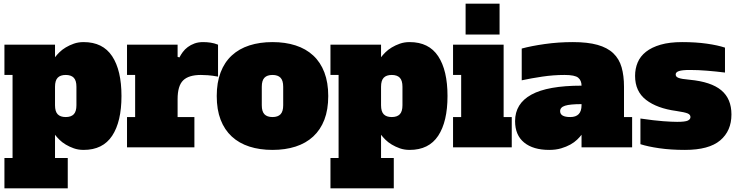

<svg xmlns="http://www.w3.org/2000/svg" viewBox="-20 -798 3988 1040"><path d="M347 222H4V58H48V-392H4V-556H278V-488Q287 -500 301.5 -514.5Q316 -529 336 -541Q356 -553 380 -561.5Q404 -570 433 -570Q537 -570 587.5 -493.5Q638 -417 638 -278Q638 -139 587.5 -62.5Q537 14 433 14Q404 14 380 5.5Q356 -3 336 -15Q316 -27 301.5 -41.5Q287 -56 278 -68V58H347ZM394 -328Q394 -362 379.5 -377Q365 -392 336 -392Q307 -392 292.5 -377Q278 -362 278 -328V-228Q278 -194 292.5 -179Q307 -164 336 -164Q365 -164 379.5 -179Q394 -194 394 -228Z M668 -556H942V-490L952 -487Q959 -501 970 -516Q981 -531 997 -543Q1013 -555 1033.5 -562.5Q1054 -570 1080 -570Q1101 -570 1121 -567Q1141 -564 1161 -556V-383Q1128 -389 1105.5 -390.5Q1083 -392 1068 -392Q1002 -392 972 -362.5Q942 -333 942 -261V-164H1033V0H668V-164H712V-392H668Z M1758 -278Q1758 -204 1737 -149.5Q1716 -95 1676.5 -58.5Q1637 -22 1581 -4Q1525 14 1456 14Q1387 14 1331 -4Q1275 -22 1235.5 -58.5Q1196 -95 1175 -149.5Q1154 -204 1154 -278Q1154 -351 1175 -406Q1196 -461 1235.5 -497.5Q1275 -534 1331 -552Q1387 -570 1456 -570Q1525 -570 1581 -552Q1637 -534 1676.5 -497.5Q1716 -461 1737 -406Q1758 -351 1758 -278ZM1456 -164Q1485 -164 1499.5 -179Q1514 -194 1514 -228V-328Q1514 -362 1499.5 -377Q1485 -392 1456 -392Q1427 -392 1412.5 -377Q1398 -362 1398 -328V-228Q1398 -194 1412.5 -179Q1427 -164 1456 -164Z M2113 222H1770V58H1814V-392H1770V-556H2044V-488Q2053 -500 2067.5 -514.5Q2082 -529 2102 -541Q2122 -553 2146 -561.5Q2170 -570 2199 -570Q2303 -570 2353.5 -493.5Q2404 -417 2404 -278Q2404 -139 2353.5 -62.5Q2303 14 2199 14Q2170 14 2146 5.5Q2122 -3 2102 -15Q2082 -27 2067.5 -41.5Q2053 -56 2044 -68V58H2113ZM2160 -328Q2160 -362 2145.5 -377Q2131 -392 2102 -392Q2073 -392 2058.5 -377Q2044 -362 2044 -328V-228Q2044 -194 2058.5 -179Q2073 -164 2102 -164Q2131 -164 2145.5 -179Q2160 -194 2160 -228Z M2708 -164H2752V0H2434V-164H2478V-392H2434V-556H2708ZM2502 -778H2686V-611H2502Z M3130 -68Q3121 -56 3106 -41.5Q3091 -27 3069.5 -15Q3048 -3 3019.5 5.5Q2991 14 2955 14Q2868 14 2819 -26Q2770 -66 2770 -142Q2770 -237 2858.5 -285.5Q2947 -334 3130 -334Q3130 -362 3112 -377Q3094 -392 3038 -392Q2978 -392 2917.5 -383Q2857 -374 2806 -363V-535Q2857 -549 2931 -559.5Q3005 -570 3083 -570Q3163 -570 3216.5 -555Q3270 -540 3302 -509.5Q3334 -479 3347 -433.5Q3360 -388 3360 -328V-164H3404V0H3130ZM3130 -234Q3068 -234 3041 -225.5Q3014 -217 3014 -196Q3014 -164 3069 -164Q3130 -164 3130 -228Z M3449 -156Q3524 -145 3572 -141.5Q3620 -138 3648 -138Q3692 -138 3706 -145Q3720 -152 3720 -164Q3720 -177 3705 -183.5Q3690 -190 3643 -197Q3539 -211 3479.5 -257Q3420 -303 3420 -387Q3420 -426 3434 -459.5Q3448 -493 3479 -517.5Q3510 -542 3558.5 -556Q3607 -570 3675 -570Q3749 -570 3808.5 -561.5Q3868 -553 3907 -540V-405Q3859 -411 3810 -415Q3761 -419 3717 -419Q3675 -419 3657.5 -413Q3640 -407 3640 -395Q3640 -389 3643 -384.5Q3646 -380 3654.5 -376.5Q3663 -373 3678 -370.5Q3693 -368 3716 -366Q3832 -355 3887 -309Q3942 -263 3942 -178Q3942 -89 3881 -37.5Q3820 14 3690 14Q3614 14 3551.5 5Q3489 -4 3449 -17Z"/></svg>

Font: Alfa Slab One
Style: Regular
Weight: 400
Designer: JM Sole
Foundry: JM Sole
Version: Version 1.001